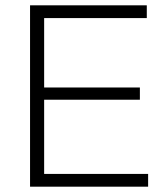

<svg xmlns="http://www.w3.org/2000/svg" viewBox="-20 -702 629 722"><path d="M93 0H537V-48H146V-327H506V-373H146V-634H532V-682H93Z"/></svg>

Font: MV Cash ExtraLight
Style: Regular
Weight: 200
Designer: Rodrigo Fuenzalida
Foundry: fragTYPE
Version: Version 1.100;Glyphs 3.1.2 (3151)